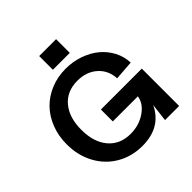

<svg xmlns="http://www.w3.org/2000/svg" viewBox="-231 -1085 1287 1287"><g transform="rotate(-45 412.0 -442.0)"><path d="M396 16.1Q295.4 16.1 214.8 -31Q134.3 -78.1 89.1 -162.1Q43.9 -246.1 43.9 -351.1Q43.9 -429.7 70.3 -497.6Q96.7 -565.4 143.1 -613Q189.5 -660.6 255.1 -687.7Q320.8 -714.8 397 -714.8Q465.8 -714.8 527.6 -693.1Q589.4 -671.4 634 -634.3Q678.7 -597.2 705.8 -545.4Q732.9 -493.7 734.9 -435.1L596.2 -424.8Q591.8 -504.4 536.6 -553.2Q481.4 -602.1 396 -602.1Q296.4 -602.1 239.3 -534.7Q182.1 -467.3 182.1 -350.1Q182.1 -233.4 239.7 -165.3Q297.4 -97.2 397 -97.2Q477.1 -97.2 538.3 -138.9Q599.6 -180.7 608.9 -241.2H371.1V-354H758.8V0H625L640.1 -127Q571.8 16.1 396 16.1ZM332 -770V-899.9H492.2V-770Z"/></g></svg>

Font: Uncut Sans
Style: Bold
Weight: 700
Designer: Kasper Nordkvist
Foundry: UNCUT.wtf
Version: Version 1.304;Glyphs 3.2 (3246)